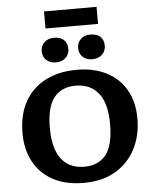

<svg xmlns="http://www.w3.org/2000/svg" viewBox="-69 -1163 992 1234"><g transform="rotate(-5 427.0 -546.0)"><path d="M421 14Q303 14 221.5 -31Q140 -76 98 -155.5Q56 -235 56 -338Q56 -457 103 -541Q150 -625 236 -669.5Q322 -714 439 -714Q547 -714 628.5 -673Q710 -632 755 -554.5Q800 -477 800 -367Q800 -259 755.5 -172.5Q711 -86 626.5 -36Q542 14 421 14ZM434 -89Q524 -89 573 -149.5Q622 -210 622 -349Q622 -482 569.5 -547.5Q517 -613 422 -613Q331 -613 282.5 -551.5Q234 -490 234 -357Q234 -224 285.5 -156.5Q337 -89 434 -89ZM545 -773Q507 -773 483.5 -794.5Q460 -816 460 -853Q460 -888 483.5 -910Q507 -932 545 -932Q588 -932 610 -910.5Q632 -889 632 -853Q632 -817 607.5 -795Q583 -773 545 -773ZM311 -773Q273 -773 249 -794.5Q225 -816 225 -853Q225 -888 249 -910Q273 -932 311 -932Q353 -932 375 -910.5Q397 -889 397 -853Q397 -817 372.5 -795Q348 -773 311 -773ZM262 -996V-1106H601V-996Z"/></g></svg>

Font: Literata 7pt
Style: Bold
Weight: 700
Designer: Latin by Veronika Burian and Jose Scaglione. Greek by Irene Vlachou. Cyrillic by Vera Evstafieva.
Foundry: TypeTogether
Version: Version 3.002